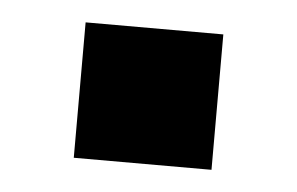

<svg xmlns="http://www.w3.org/2000/svg" viewBox="-28 -373 371 240"><g transform="rotate(5 157.0 -253.0)"><path d="M244.1 -337.9Q201.2 -337.9 71.3 -337.9Q71.3 -295.9 71.3 -168Q114.3 -168 244.1 -168Q244.1 -210.9 244.1 -337.9Z"/></g></svg>

Font: Avakin
Style: Bold
Weight: 700
Designer: Herb Lubalin, Tom Carnase, Ed Benguiat, Adobe Type Staff
Version: Version 1.0